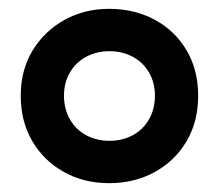

<svg xmlns="http://www.w3.org/2000/svg" viewBox="-20 -729 496 435"><path d="M227 -314Q170 -314 124.5 -339.5Q79 -365 53 -409.5Q27 -454 27 -512Q27 -570 53.5 -614Q80 -658 125.5 -683.5Q171 -709 227 -709Q285 -709 331 -684Q377 -659 403 -614.5Q429 -570 429 -512Q429 -454 403 -409.5Q377 -365 331 -339.5Q285 -314 227 -314ZM228 -410Q257 -410 280.5 -422.5Q304 -435 317.5 -458.5Q331 -482 331 -512Q331 -542 317.5 -565Q304 -588 280.5 -600.5Q257 -613 228 -613Q199 -613 175.5 -600.5Q152 -588 138.5 -565Q125 -542 125 -512Q125 -482 138.5 -458.5Q152 -435 175.5 -422.5Q199 -410 228 -410Z"/></svg>

Font: REM ExtraBold
Style: Regular
Weight: 800
Designer: Octavio Pardo
Foundry: Ashler Design
Version: Version 1.005;gftools[0.9.28]